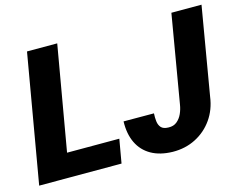

<svg xmlns="http://www.w3.org/2000/svg" viewBox="-99 -865 1290 1028"><g transform="rotate(-15 546.0 -350.5)"><path d="M481 -131.8 458 0H108.4L131.3 -131.8ZM292 -710.9 168.5 0H1.5L124.5 -710.9ZM841.8 -223.1 924.8 -710.9H1091.8L1008.8 -223.1Q999.5 -153.8 962.4 -100.8Q925.3 -47.9 867.7 -18.3Q810.1 11.2 739.7 10.3Q669.4 8.8 621.3 -18.6Q573.2 -45.9 549.1 -95.9Q524.9 -146 526.9 -215.3L695.3 -214.8Q693.8 -191.9 696.3 -170.7Q698.7 -149.4 710.9 -135.7Q723.1 -122.1 751.5 -121.6Q779.8 -120.6 798.3 -136Q816.9 -151.4 827.4 -174.8Q837.9 -198.2 841.8 -223.1Z"/></g></svg>

Font: Roboto Black
Style: Italic
Weight: 900
Italic angle: -12°
Designer: Christian Robertson
Foundry: Google
Version: Version 3.0; 2020